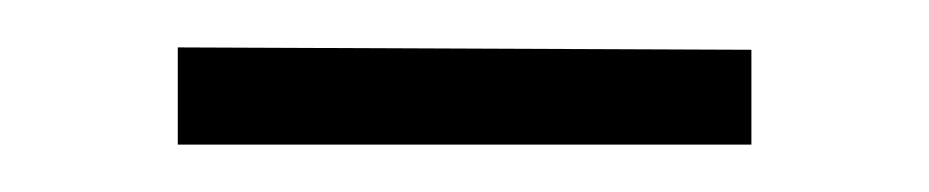

<svg xmlns="http://www.w3.org/2000/svg" viewBox="-20 -322 392 81"><path d="M55 -261H297V-301L55 -302Z"/></svg>

Font: Mazius Display
Style: Regular
Weight: 400
Designer: Alberto Casagrande & Collletttivo
Foundry: Collletttivo
Version: Version 2.000;Glyphs 3.2 (3217)